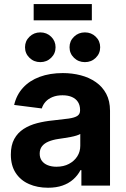

<svg xmlns="http://www.w3.org/2000/svg" viewBox="-20 -902 614 933"><path d="M213.4 10.3Q161.6 10.3 120.6 -7.8Q79.6 -25.9 56.2 -61.8Q32.7 -97.7 32.7 -150.9Q32.7 -196.3 49.3 -226.6Q65.9 -256.8 94.7 -275.4Q123.5 -293.9 160.4 -303.5Q197.3 -313 237.8 -316.9Q285.2 -321.8 314 -325.9Q342.8 -330.1 356 -338.9Q369.1 -347.7 369.1 -365.2V-367.7Q369.1 -390.1 359.1 -406Q349.1 -421.9 330.1 -430.4Q311 -439 283.7 -439Q255.9 -439 235.1 -430.4Q214.4 -421.9 201.4 -407.5Q188.5 -393.1 183.1 -375L48.8 -392.1Q60.1 -440.9 91.8 -475.6Q123.5 -510.3 172.9 -528.6Q222.2 -546.9 285.2 -546.9Q331.1 -546.9 372.3 -536.1Q413.6 -525.4 445.8 -502.9Q478 -480.5 496.3 -446Q514.6 -411.6 514.6 -363.8V0H375.5V-75.2H371.1Q357.9 -49.8 336.2 -30.5Q314.5 -11.2 284.2 -0.5Q253.9 10.3 213.4 10.3ZM254.4 -91.8Q289.1 -91.8 314.9 -105.5Q340.8 -119.1 355.5 -142.1Q370.1 -165 370.1 -193.8V-251Q363.8 -247.1 351.3 -243.2Q338.9 -239.3 323.2 -236.3Q307.6 -233.4 291.7 -231Q275.9 -228.5 262.7 -226.6Q236.3 -222.7 215.8 -214.1Q195.3 -205.6 184.1 -191.2Q172.9 -176.8 172.9 -155.3Q172.9 -134.8 183.3 -120.6Q193.8 -106.4 212.2 -99.1Q230.5 -91.8 254.4 -91.8ZM392.6 -600.1Q361.3 -600.1 339.6 -621.1Q317.9 -642.1 317.9 -672.4Q317.9 -702.6 339.6 -723.6Q361.3 -744.6 392.6 -744.6Q423.8 -744.6 445.3 -723.6Q466.8 -702.6 466.8 -672.4Q466.8 -642.1 445.3 -621.1Q423.8 -600.1 392.6 -600.1ZM175.8 -600.1Q145 -600.1 123.3 -621.1Q101.6 -642.1 101.6 -672.4Q101.6 -702.6 123.3 -723.6Q145 -744.6 175.8 -744.6Q207 -744.6 228.5 -723.6Q250 -702.6 250 -672.4Q250 -642.1 228.5 -621.1Q207 -600.1 175.8 -600.1ZM426.3 -882.3V-803.2H143.6V-882.3Z"/></svg>

Font: Inter 18pt
Style: Bold
Weight: 700
Designer: Rasmus Andersson
Foundry: rsms
Version: Version 4.001;git-66647c0bb